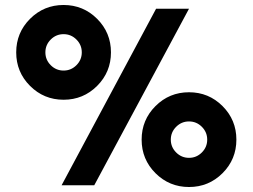

<svg xmlns="http://www.w3.org/2000/svg" viewBox="-20 -742 1013 770"><path d="M686.5 -233.5Q665 -212 665 -182Q665 -152 686.5 -130.5Q708 -109 738 -109Q768 -109 789.5 -130.5Q811 -152 811 -182Q811 -212 789.5 -233.5Q768 -255 738 -255Q708 -255 686.5 -233.5ZM872.5 -316.5Q928 -261 928 -182Q928 -103 872.5 -47.5Q817 8 738 8Q659 8 603.5 -47.5Q548 -103 548 -182Q548 -261 603.5 -316.5Q659 -372 738 -372Q817 -372 872.5 -316.5ZM183.5 -583.5Q162 -562 162 -532Q162 -502 183.5 -480.5Q205 -459 235 -459Q265 -459 286.5 -480.5Q308 -502 308 -532Q308 -562 286.5 -583.5Q265 -605 235 -605Q205 -605 183.5 -583.5ZM369.5 -666.5Q425 -611 425 -532Q425 -453 369.5 -397.5Q314 -342 235 -342Q156 -342 100.5 -397.5Q45 -453 45 -532Q45 -611 100.5 -666.5Q156 -722 235 -722Q314 -722 369.5 -666.5ZM358 1H227L606 -707H738Z"/></svg>

Font: Hind Jalandhar
Style: Bold
Weight: 700
Designer: Namrata Goyal
Foundry: Indian Type Foundry
Version: Version 0.702;PS 1.0;hotconv 1.0.81;makeotf.lib2.5.63406